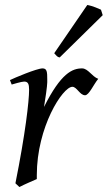

<svg xmlns="http://www.w3.org/2000/svg" viewBox="-20 -732 433 772"><path d="M375 -415C350 -424 334 -457 310 -457C271 -457 225 -438 157 -302C162 -331 170 -387 170 -401V-412C170 -443 169 -457 151 -457C128 -457 36 -418 20 -410L27 -392C30 -393 67 -404 77 -404C93 -404 97 -394 97 -371C97 -326 82 -194 42 5L58 20C81 8 108 -3 128 -12V-28C128 -221 232 -383 271 -383C289 -383 301 -349 322 -349C338 -349 356 -392 375 -415ZM393 -671 386 -693C379 -696 354 -708 331 -712L198 -518C209 -506 210 -503 220 -501Z"/></svg>

Font: Temporarium
Style: Italic
Weight: 400
Italic angle: -7°
Version: Version 1.1